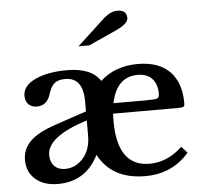

<svg xmlns="http://www.w3.org/2000/svg" viewBox="-53 -805 920 868"><g transform="rotate(-5 407.0 -370.5)"><path d="M771 -82 745 -111Q678 -47 596 -47Q450 -47 450 -254Q450 -260 450.5 -271Q451 -282 451 -287H746Q766 -287 771 -290.5Q776 -294 776 -307Q776 -400 726 -450.5Q676 -501 581 -501Q478 -501 411 -439Q371 -501 260 -501Q173 -501 116 -474.5Q59 -448 59 -402Q59 -377 73.5 -363Q88 -349 111 -349Q157 -349 173 -400Q184 -435 200.5 -448.5Q217 -462 249 -462Q330 -462 330 -353V-308L188 -260Q107 -233 71.5 -197.5Q36 -162 36 -113Q36 -58 74 -25Q112 8 176 8Q302 8 360 -108Q421 7 572 7Q695 7 771 -82ZM577 -452Q620 -452 642.5 -427Q665 -402 665 -359Q665 -342 655.5 -338Q646 -334 608 -334H457Q481 -452 577 -452ZM330 -199Q330 -134 295.5 -95.5Q261 -57 214 -57Q183 -57 165 -75.5Q147 -94 147 -126Q147 -209 330 -267ZM371 -604H322L441 -714Q477 -749 511 -749Q553 -749 553 -712Q553 -687 499 -662Z"/></g></svg>

Font: Kolar Light
Style: Regular
Weight: 300
Designer: Ramakrishna Saiteja (Kannada); Shiva Nallaperumal (Latin)
Foundry: Indian Type Foundry
Version: Version 1.001;PS 1.0;hotconv 1.0.88;makeotf.lib2.5.647800